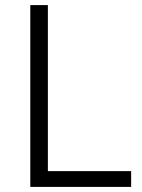

<svg xmlns="http://www.w3.org/2000/svg" viewBox="-20 -734 558 754"><path d="M99 0H495V-62H168V-714H99Z"/></svg>

Font: Noto Sans Syriac Light
Style: Regular
Weight: 300
Designer: Patrick Giasson and the Monotype Design Team
Foundry: Monotype Imaging Inc.
Version: Version 3.000